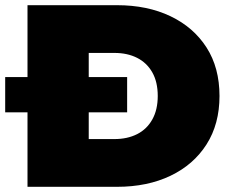

<svg xmlns="http://www.w3.org/2000/svg" viewBox="-29 -720 895 740"><path d="M77 0V-287H-9V-423H77V-700H422Q539 -700 628 -657.5Q717 -615 767 -537Q817 -459 817 -350Q817 -242 767 -163.5Q717 -85 628 -42.5Q539 0 422 0ZM313 -184H412Q462 -184 499.5 -203Q537 -222 558 -259.5Q579 -297 579 -350Q579 -404 558 -441Q537 -478 499.5 -497Q462 -516 412 -516H313V-423H461V-287H313Z"/></svg>

Font: Montserrat Thin Black
Style: Regular
Weight: 900
Version: Version 9.000